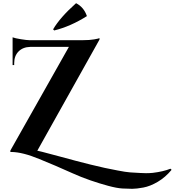

<svg xmlns="http://www.w3.org/2000/svg" viewBox="-20 -953 1096 1204"><path d="M320 -762 313 -769Q356 -843 457 -933Q506 -908 525 -852Q422 -787 320 -762ZM226 44Q122 1 52 0H45V-9L412 -659H170Q124 -658 96.5 -630.5Q69 -603 69 -557V-545H59V-719Q74 -713 111.5 -707Q149 -701 164.5 -701Q180 -701 180 -701H499Q541 -701 570 -706Q599 -711 604 -714V-705L214 -8L244 -1Q279 8 351.5 27.5Q424 47 455.5 55.5Q487 64 547.5 79Q608 94 637.5 100Q667 106 717.5 116Q768 126 796 128Q874 133 895.5 133Q917 133 938 131Q1004 123 1049 105L1056 112Q1017 159 969.5 187Q922 215 879 223Q836 231 809 231Q782 231 747.5 229Q713 227 659 212.5Q605 198 547 178Q489 158 436 134Q383 110 328 86.5Q273 63 226 44Z"/></svg>

Font: Cinzel Decorative
Style: Bold
Weight: 700
Version: Version 1.002;PS 001.002;hotconv 1.0.56;makeotf.lib2.0.21325